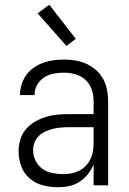

<svg xmlns="http://www.w3.org/2000/svg" viewBox="-20 -778 540 806"><path d="M223 8Q191 8 160 0Q129 -8 105 -28.5Q81 -49 69.5 -79.5Q58 -110 58 -141Q58 -166 65 -190.5Q72 -215 87.5 -234Q103 -253 125 -266Q147 -279 170.5 -286.5Q194 -294 219 -296.5Q244 -299 268 -299H373V-352Q373 -368 370 -384.5Q367 -401 359.5 -415.5Q352 -430 340 -441.5Q328 -453 313 -460Q298 -467 281.5 -470Q265 -473 249 -473Q227 -473 205.5 -469Q184 -465 165.5 -453Q147 -441 136 -421.5Q125 -402 125 -381V-379H64V-381Q64 -403 71 -424.5Q78 -446 91 -464Q104 -482 122.5 -494.5Q141 -507 161.5 -514.5Q182 -522 204.5 -525Q227 -528 249 -528Q273 -528 297 -524Q321 -520 343 -510Q365 -500 383.5 -483.5Q402 -467 413.5 -445.5Q425 -424 429.5 -400Q434 -376 434 -352V0H373V-88Q364 -66 349 -47Q334 -28 314 -15Q294 -2 270.5 3Q247 8 223 8ZM246 -47Q263 -47 280.5 -50.5Q298 -54 313.5 -62Q329 -70 341 -83Q353 -96 360.5 -112Q368 -128 370.5 -145.5Q373 -163 373 -180V-244H268Q252 -244 235 -242.5Q218 -241 202 -237Q186 -233 170.5 -226Q155 -219 143 -207.5Q131 -196 125 -180Q119 -164 119 -147Q119 -124 129.5 -103Q140 -82 158.5 -69Q177 -56 200 -51.5Q223 -47 246 -47ZM259 -585 138 -722 187 -758 298 -615Z"/></svg>

Font: Iosevka Fixed Light
Style: Regular
Weight: 300
Monospace: yes
Designer: Belleve Invis
Foundry: Belleve Invis
Version: Version 32.3.0